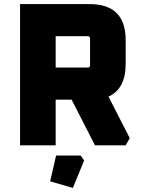

<svg xmlns="http://www.w3.org/2000/svg" viewBox="-20 -710 692 938"><path d="M78 0V-690H418Q594 -690 594 -514V-398Q594 -276 510 -238L614 -35L594 0H444L330 -223H252V0ZM252 -380H409Q420 -380 420 -391V-522Q420 -533 409 -533H252ZM225 176 254 50H374L391 74L336 208Z"/></svg>

Font: Oxanium ExtraBold
Style: Regular
Weight: 800
Designer: Severin Meyer
Version: Version 2.000